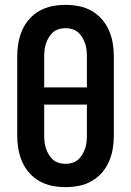

<svg xmlns="http://www.w3.org/2000/svg" viewBox="-20 -763 540 791"><path d="M250 8Q222 8 194.5 2.5Q167 -3 143 -16.5Q119 -30 100.5 -51Q82 -72 71 -97.5Q60 -123 55.5 -150Q51 -177 51 -205V-530Q51 -558 55.5 -585Q60 -612 71 -637.5Q82 -663 100.5 -684Q119 -705 143 -718.5Q167 -732 194.5 -737.5Q222 -743 250 -743Q278 -743 305.5 -737.5Q333 -732 357 -718.5Q381 -705 399.5 -684Q418 -663 429 -637.5Q440 -612 444.5 -585Q449 -558 449 -530V-205Q449 -177 444.5 -150Q440 -123 429 -97.5Q418 -72 399.5 -51Q381 -30 357 -16.5Q333 -3 305.5 2.5Q278 8 250 8ZM338 -403V-530Q338 -544 336.5 -557.5Q335 -571 330.5 -584Q326 -597 319 -609Q312 -621 301.5 -630Q291 -639 277.5 -643Q264 -647 250 -647Q236 -647 222.5 -643Q209 -639 198.5 -630Q188 -621 181 -609Q174 -597 169.5 -584Q165 -571 163.5 -557.5Q162 -544 162 -530V-403ZM250 -88Q264 -88 277.5 -92Q291 -96 301.5 -105Q312 -114 319 -126Q326 -138 330.5 -151Q335 -164 336.5 -177.5Q338 -191 338 -205V-332H162V-205Q162 -191 163.5 -177.5Q165 -164 169.5 -151Q174 -138 181 -126Q188 -114 198.5 -105Q209 -96 222.5 -92Q236 -88 250 -88Z"/></svg>

Font: Iosevka SS04
Style: Bold
Weight: 700
Monospace: yes
Designer: Belleve Invis
Foundry: Belleve Invis
Version: Version 19.0.0; ttfautohint (v1.8.4)